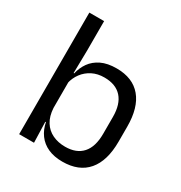

<svg xmlns="http://www.w3.org/2000/svg" viewBox="-160 -778 856 906"><g transform="rotate(30 268.5 -325.5)"><path d="M306.5 10.5Q261.5 10.5 228.2 -4.5Q195 -19.5 174.5 -47.5Q154 -75.5 147 -112.5H120L144.5 -188.5Q147 -144.5 165.2 -115.2Q183.5 -86 214 -71.5Q244.5 -57 283 -57Q344 -57 376.2 -93Q408.5 -129 408.5 -200V-291.5Q408.5 -361 376 -397Q343.5 -433 281.5 -433Q244.5 -433 216 -418.5Q187.5 -404 168.8 -379Q150 -354 143 -322L124.5 -378.5H147.5Q155 -412 174.2 -439.2Q193.5 -466.5 227 -482.8Q260.5 -499 310 -499Q398 -499 444 -444.2Q490 -389.5 490 -285.5V-204.5Q490 -99.5 443.2 -44.5Q396.5 10.5 306.5 10.5ZM147 0H66V-662.5H146.5V-503.5L144 -363.5L144.5 -348V-144L143.5 -118Z"/></g></svg>

Font: Anek Kannada
Style: Regular
Weight: 400
Version: Version 1.003